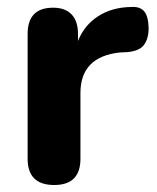

<svg xmlns="http://www.w3.org/2000/svg" viewBox="-20 -521 450 549"><path d="M135 8Q59 8 59 -67V-424Q59 -499 132 -499Q166 -499 184.5 -480Q203 -461 203 -424V-404Q221 -449 260.5 -474.5Q300 -500 354 -501Q379 -503 391.5 -489.5Q404 -476 405 -441Q405 -411 392 -393Q379 -375 344 -372L323 -371Q210 -359 210 -255V-67Q210 8 135 8Z"/></svg>

Font: Chiron GoRound TC
Style: Bold
Weight: 700
Designer: Ryoko NISHIZUKA 西塚涼子 (kana, bopomofo & ideographs); Paul D. Hunt (Latin, Greek & Cyrillic); Sandoll Communications 산돌커뮤니
Foundry: Adobe
Version: Version 1.000;hotconv 1.1.1;makeotfexe 2.6.0